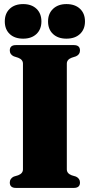

<svg xmlns="http://www.w3.org/2000/svg" viewBox="-20 -921 440 941"><path d="M307.5 -91Q307.5 -71 331 -62L352.5 -55.5Q372 -46 372 -26.5Q372 0 342 0H58Q28 0 28 -26.5Q28 -46 47.5 -55.5L69 -62Q92.5 -71 92.5 -91V-609Q92.5 -629 69 -638L47.5 -645Q28 -654 28 -673.5Q28 -700 58 -700H342Q372 -700 372 -673.5Q372 -654 352.5 -645L331 -638Q307.5 -629 307.5 -609ZM93.5 -731.5Q52 -731.5 27.8 -754.2Q3.5 -777 3.5 -816Q3.5 -855 27.8 -878Q52 -901 93.5 -901Q134.5 -901 158.8 -878Q183 -855 183 -816Q183 -777.5 158.8 -754.5Q134.5 -731.5 93.5 -731.5ZM305.5 -731.5Q264.5 -731.5 240 -754.2Q215.5 -777 215.5 -816Q215.5 -854.5 240.2 -877.8Q265 -901 305.5 -901Q347.5 -901 372 -878Q396.5 -855 396.5 -816Q396.5 -777.5 372 -754.5Q347.5 -731.5 305.5 -731.5Z"/></svg>

Font: Fraunces 144pt Soft Black
Style: Regular
Weight: 900
Version: Version 1.000;[b76b70a41]